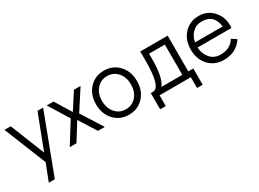

<svg xmlns="http://www.w3.org/2000/svg" viewBox="-32 -1086 2546 1888"><g transform="rotate(-30 1241.0 -142.0)"><path d="M385 -468H449L196 200H128L202 9L10 -468H81L236 -80Z M879 0H801L679 -195L557 0H481L631 -240L490 -468H567L680 -284L799 -468H874L727 -241Z M1148 16Q1046 16 980.5 -54.5Q915 -125 915 -235Q915 -344 980 -414Q1045 -484 1146 -484Q1248 -484 1313.5 -413.5Q1379 -343 1379 -234Q1379 -124 1314 -54Q1249 16 1148 16ZM1146 -46Q1219 -46 1265 -98.5Q1311 -151 1311 -234Q1311 -317 1265 -369.5Q1219 -422 1146 -422Q1075 -422 1029 -369.5Q983 -317 983 -235Q983 -152 1029 -99Q1075 -46 1146 -46Z M1863 -62H1920V122H1856V0H1501V122H1437V-62H1462Q1552 -62 1552 -359V-468H1863ZM1558 -62H1795V-406H1616V-340Q1616 -137 1558 -62Z M2222 -484Q2325 -484 2390 -407Q2455 -330 2444 -220H2059Q2063 -148 2106 -97Q2149 -46 2223 -46Q2335 -46 2386 -131L2440 -95Q2368 16 2225 16Q2122 16 2056.5 -54Q1991 -124 1991 -234Q1991 -344 2056 -414Q2121 -484 2222 -484ZM2063 -276H2377Q2358 -422 2222 -422Q2157 -422 2115.5 -380.5Q2074 -339 2063 -276Z"/></g></svg>

Font: Didact Gothic
Style: Regular
Weight: 400
Designer: Daniel Johnson
Foundry: Daniel Johnson
Version: Version 2.101;PS 002.101;hotconv 1.0.88;makeotf.lib2.5.64775